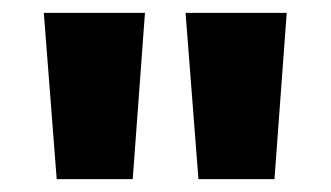

<svg xmlns="http://www.w3.org/2000/svg" viewBox="-20 -734 513 298"><path d="M205 -714 186 -456H68L48 -714ZM425 -714 406 -456H288L268 -714Z"/></svg>

Font: Noto Sans Hebrew Condensed ExtraBold
Style: Regular
Weight: 800
Width: 3
Designer: Monotype Design Team
Foundry: Monotype Imaging Inc.
Version: Version 2.004; ttfautohint (v1.8.4.7-5d5b)